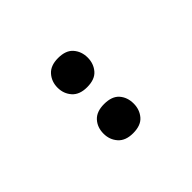

<svg xmlns="http://www.w3.org/2000/svg" viewBox="12 -1002 540 540"><g transform="rotate(45 282.0 -732.0)"><path d="M131 -732Q131 -763 148 -777.5Q165 -792 189 -792Q213 -792 230 -777.5Q247 -763 247 -732Q247 -702 230 -687Q213 -672 189 -672Q165 -672 148 -687Q131 -702 131 -732ZM314 -732Q314 -763 330.5 -777.5Q347 -792 372 -792Q396 -792 413 -777.5Q430 -763 430 -732Q430 -702 413 -687Q396 -672 372 -672Q347 -672 330.5 -687Q314 -702 314 -732Z"/></g></svg>

Font: Noto Sans Tamil UI SemiCondensed SemiBold
Style: Regular
Weight: 600
Width: 4
Designer: Jelle Bosma - Monotype Design Team
Foundry: Monotype Imaging Inc.
Version: Version 2.004; ttfautohint (v1.8.4.7-5d5b)